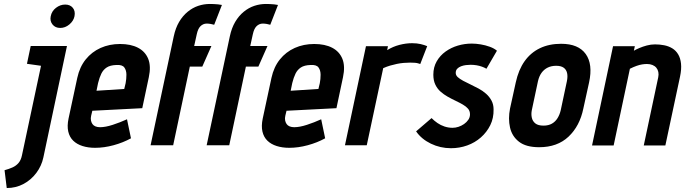

<svg xmlns="http://www.w3.org/2000/svg" viewBox="-20 -733 3458 969"><path d="M199 61 318 -501H135L116 -411L187 -401L91 50Q86 75 73.5 89.5Q61 104 43 112Q25 120 3 126L14 216Q60 216 98.5 195.5Q137 175 163.5 139.5Q190 104 199 61ZM356 -651Q361 -677 347.5 -693.5Q334 -710 309 -710Q284 -710 262.5 -693.5Q241 -677 236 -651Q231 -627 245 -609.5Q259 -592 284 -592Q309 -592 330 -609.5Q351 -627 356 -651Z M440 -149 446 -174 698 -187 731 -343Q743 -399 728 -436Q713 -473 676.5 -492Q640 -511 586 -511Q532 -511 487.5 -491Q443 -471 412.5 -433Q382 -395 370 -340L326 -135Q318 -97 324.5 -69Q331 -41 349.5 -23Q368 -5 396.5 4Q425 13 460 13Q505 13 553 0Q601 -13 641 -35L621 -131Q586 -115 549 -103Q512 -91 485 -91Q472 -91 462 -95Q452 -99 446.5 -107Q441 -115 439 -125.5Q437 -136 440 -149ZM614 -313 607 -284 467 -275 475 -314Q482 -342 491.5 -361.5Q501 -381 518.5 -392.5Q536 -404 567 -405Q597 -407 607.5 -392.5Q618 -378 618 -356Q618 -334 614 -313Z M1061 -608 1100 -708Q1091 -710 1080.5 -711Q1070 -712 1059.5 -712.5Q1049 -713 1039 -713Q1009 -713 980.5 -703.5Q952 -694 927 -673.5Q902 -653 884 -622.5Q866 -592 857 -550L740 0H854L938 -397H1001L1047 -501H960L973 -560Q976 -574 980.5 -584Q985 -594 991.5 -600.5Q998 -607 1006 -610.5Q1014 -614 1023 -614Q1034 -614 1044 -612Q1054 -610 1061 -608Z M1344 -608 1383 -708Q1374 -710 1363.5 -711Q1353 -712 1342.5 -712.5Q1332 -713 1322 -713Q1292 -713 1263.5 -703.5Q1235 -694 1210 -673.5Q1185 -653 1167 -622.5Q1149 -592 1140 -550L1023 0H1137L1221 -397H1284L1330 -501H1243L1256 -560Q1259 -574 1263.5 -584Q1268 -594 1274.5 -600.5Q1281 -607 1289 -610.5Q1297 -614 1306 -614Q1317 -614 1327 -612Q1337 -610 1344 -608Z M1420 -149 1426 -174 1678 -187 1711 -343Q1723 -399 1708 -436Q1693 -473 1656.5 -492Q1620 -511 1566 -511Q1512 -511 1467.5 -491Q1423 -471 1392.5 -433Q1362 -395 1350 -340L1306 -135Q1298 -97 1304.5 -69Q1311 -41 1329.5 -23Q1348 -5 1376.5 4Q1405 13 1440 13Q1485 13 1533 0Q1581 -13 1621 -35L1601 -131Q1566 -115 1529 -103Q1492 -91 1465 -91Q1452 -91 1442 -95Q1432 -99 1426.5 -107Q1421 -115 1419 -125.5Q1417 -136 1420 -149ZM1594 -313 1587 -284 1447 -275 1455 -314Q1462 -342 1471.5 -361.5Q1481 -381 1498.5 -392.5Q1516 -404 1547 -405Q1577 -407 1587.5 -392.5Q1598 -378 1598 -356Q1598 -334 1594 -313Z M2101 -410 2136 -500Q2122 -506 2103 -510.5Q2084 -515 2060 -515Q2029 -515 1996 -506.5Q1963 -498 1934 -480L1938 -500H1827L1721 0H1831L1914 -389Q1932 -397 1949 -402Q1966 -407 1983 -410.5Q2000 -414 2017 -415.5Q2034 -417 2050 -417Q2078 -417 2089.5 -413.5Q2101 -410 2101 -410Z M2435 -386 2488 -477Q2474 -489 2452 -497Q2430 -505 2406 -509Q2382 -513 2361 -513Q2325 -513 2291 -503Q2257 -493 2229 -473Q2201 -453 2184 -423.5Q2167 -394 2167 -356Q2167 -327 2177 -306Q2187 -285 2203.5 -270.5Q2220 -256 2239.5 -245Q2259 -234 2279 -224.5Q2299 -215 2315.5 -205.5Q2332 -196 2342 -184.5Q2352 -173 2352 -156Q2352 -141 2343.5 -128.5Q2335 -116 2322 -107Q2309 -98 2294 -93Q2279 -88 2264 -88Q2243 -88 2223.5 -94.5Q2204 -101 2188 -112Q2172 -123 2158 -137L2080 -70Q2107 -31 2154.5 -8Q2202 15 2256 15Q2299 15 2338 1Q2377 -13 2407 -39.5Q2437 -66 2454.5 -101.5Q2472 -137 2471 -181Q2471 -206 2460.5 -225.5Q2450 -245 2433 -260Q2416 -275 2395.5 -286Q2375 -297 2355 -306.5Q2335 -316 2318 -325Q2301 -334 2290.5 -343.5Q2280 -353 2280 -365Q2280 -378 2287.5 -386Q2295 -394 2307 -398.5Q2319 -403 2331.5 -404.5Q2344 -406 2355 -406Q2371 -406 2385.5 -403.5Q2400 -401 2412.5 -396.5Q2425 -392 2435 -386Z M2924 -185 2953 -317Q2973 -409 2936 -460.5Q2899 -512 2812 -512Q2751 -512 2704.5 -489.5Q2658 -467 2627.5 -424Q2597 -381 2583 -317L2554 -185Q2544 -134 2554 -89.5Q2564 -45 2599.5 -17.5Q2635 10 2701 10Q2793 10 2849.5 -43.5Q2906 -97 2924 -185ZM2841 -323 2810 -177Q2805 -155 2794 -137Q2783 -119 2765.5 -109Q2748 -99 2723 -99Q2696 -99 2682 -110Q2668 -121 2664 -139Q2660 -157 2664 -177L2695 -323Q2701 -349 2713.5 -366Q2726 -383 2744.5 -392Q2763 -401 2787 -401Q2811 -401 2824.5 -391.5Q2838 -382 2842 -364.5Q2846 -347 2841 -323Z M3302 -343 3229 1H3338L3412 -346Q3420 -384 3417 -412Q3414 -440 3402.5 -459Q3391 -478 3373 -489Q3355 -500 3332.5 -504.5Q3310 -509 3286 -509Q3265 -509 3244.5 -503.5Q3224 -498 3206.5 -490.5Q3189 -483 3179 -477L3184 -500H3074L2968 1H3077L3159 -386Q3177 -395 3192.5 -400.5Q3208 -406 3221 -408Q3234 -410 3245 -410Q3261 -410 3273 -405Q3285 -400 3292.5 -391Q3300 -382 3302.5 -369.5Q3305 -357 3302 -343Z"/></svg>

Font: Advent Pro
Style: Bold Italic
Weight: 700
Italic angle: -12°
Designer: VivaRado, Andreas Kalpakidis
Foundry: VivaRado, Andreas Kalpakidis
Version: Version 3.000